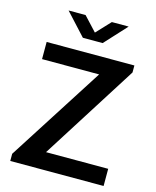

<svg xmlns="http://www.w3.org/2000/svg" viewBox="-129 -972 858 1059"><g transform="rotate(15 300.0 -442.5)"><path d="M33 0V-41L383 -588H57V-686H558V-646L211 -98H566V0ZM244 -760 129 -885H226L318 -786H283L376 -885H472L357 -760Z"/></g></svg>

Font: Chivo Mono Medium Medium
Style: Regular
Weight: 500
Monospace: yes
Version: Version 1.008